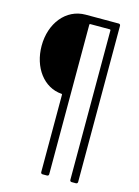

<svg xmlns="http://www.w3.org/2000/svg" viewBox="-133 -772 754 1045"><g transform="rotate(15 244.5 -250.0)"><path d="M216 -700C105 -700 28 -601 28 -475C28 -353 99 -257 200 -250C203 -250 204 -248 204 -246V190C204 196 208 200 214 200H239C245 200 249 196 249 190V-653C249 -655 251 -657 253 -657H364C366 -657 368 -655 368 -653V190C368 196 372 200 378 200H402C408 200 412 196 412 190V-690C412 -696 408 -700 402 -700Z"/></g></svg>

Font: Barlow Semi Condensed Light
Style: Regular
Weight: 300
Width: 4
Designer: Jeremy Tribby
Foundry: Tribby Type
Version: Version 1.422;hotconv 1.0.109;makeotfexe 2.5.65596